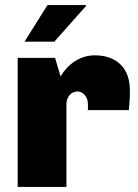

<svg xmlns="http://www.w3.org/2000/svg" viewBox="-20 -740 546 760"><path d="M319 -720H168L77 -575H195L321 -717ZM355 -521C272 -521 227 -452 220 -437L198 -511H50V0H243V-328C243 -356 262 -378 286 -378C309 -378 328 -356 328 -328V-304H490L492 -329C493 -344 494 -359 494 -367V-384C494 -468 444 -521 355 -521Z"/></svg>

Font: Chivo Light
Style: Bold
Weight: 900
Designer: Hector Gatti
Foundry: Omnibus-Type
Version: Version 1.003;PS 001.003;hotconv 1.0.70;makeotf.lib2.5.58329